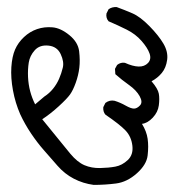

<svg xmlns="http://www.w3.org/2000/svg" viewBox="-20 -423 540 541"><path d="M244 98Q214 94 188 80.5Q162 67 142 44Q122 21 103.5 0Q85 -21 67.5 -47Q50 -73 37 -101Q23 -133 16.5 -168.5Q10 -204 12 -234Q14 -264 22.5 -283.5Q31 -303 47.5 -318.5Q64 -334 84.5 -341Q105 -348 128 -346Q151 -344 175.5 -324Q200 -304 203 -278.5Q206 -253 203.5 -232Q201 -211 193.5 -190Q186 -169 177.5 -157Q169 -145 145.5 -123.5Q122 -102 99 -87Q158 -14 178 10Q198 34 218 42.5Q238 51 262 50.5Q286 50 305 46.5Q324 43 340 28Q356 13 353 -12.5Q350 -38 334 -55Q318 -72 277 -100Q270 -108 271 -121L277 -133Q289 -142 303 -139Q319 -134 334 -125.5Q349 -117 357.5 -117Q366 -117 374.5 -126Q383 -135 373.5 -152Q364 -169 343.5 -183.5Q323 -198 305 -214L304 -229L310 -240Q320 -248 332 -246Q354 -236 370.5 -235.5Q387 -235 397 -245.5Q407 -256 401.5 -272Q396 -288 379 -307.5Q362 -327 337 -339.5Q312 -352 286 -363Q278 -372 280 -385L286 -397Q296 -404 309 -403Q331 -395 353 -385.5Q375 -376 401 -349.5Q427 -323 440.5 -300Q454 -277 451 -254.5Q448 -232 436 -217.5Q424 -203 407 -194Q425 -173 427.5 -159Q430 -145 427.5 -126Q425 -107 410.5 -91.5Q396 -76 380 -74Q393 -53 396 -32Q399 -11 396 15Q393 41 365.5 65.5Q338 90 307 94Q276 98 244 98ZM105 -151Q119 -160 129.5 -173Q140 -186 146.5 -201Q153 -216 157 -232.5Q161 -249 151 -270.5Q141 -292 116.5 -294.5Q92 -297 78 -281.5Q64 -266 61 -246.5Q58 -227 59 -206Q60 -185 65 -166Q70 -147 79 -129Z"/></svg>

Font: NaniFont Regular
Style: Regular
Weight: 400
Designer: Nanigashitei
Version: Version 1.036